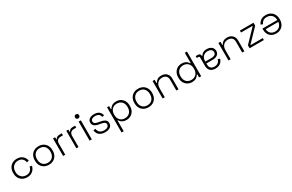

<svg xmlns="http://www.w3.org/2000/svg" viewBox="245 -2562 7041 4624"><g transform="rotate(-30 3765.5 -250.0)"><path d="M64 -238V-248Q64 -326 96 -382.5Q128 -439 183.5 -469.5Q239 -500 310 -500Q380 -500 428.5 -473.5Q477 -447 504.5 -404.5Q532 -362 539 -315L480 -303Q475 -342 455 -374.5Q435 -407 399 -426.5Q363 -446 310 -446Q257 -446 215 -421.5Q173 -397 148.5 -352.5Q124 -308 124 -247V-239Q124 -178 148.5 -133.5Q173 -89 215 -64.5Q257 -40 310 -40Q390 -40 432 -81.5Q474 -123 484 -183L543 -171Q534 -124 505.5 -81.5Q477 -39 428.5 -12.5Q380 14 310 14Q239 14 183.5 -16.5Q128 -47 96 -104Q64 -161 64 -238Z M667 -237V-249Q667 -324 697.5 -380.5Q728 -437 783.5 -468.5Q839 -500 913 -500Q987 -500 1042.5 -468.5Q1098 -437 1128.5 -380.5Q1159 -324 1159 -249V-237Q1159 -162 1128.5 -105.5Q1098 -49 1042.5 -17.5Q987 14 913 14Q839 14 783.5 -17.5Q728 -49 697.5 -105.5Q667 -162 667 -237ZM1099 -239V-247Q1099 -337 1049 -391.5Q999 -446 913 -446Q828 -446 777.5 -391.5Q727 -337 727 -247V-239Q727 -149 777.5 -94.5Q828 -40 913 -40Q999 -40 1049 -94.5Q1099 -149 1099 -239Z M1311 0V-486H1369V-425H1381Q1395 -458 1422.5 -473Q1450 -488 1499 -488H1556V-432H1492Q1437 -432 1404 -401Q1371 -370 1371 -304V0Z M1680 0V-486H1738V-425H1750Q1764 -458 1791.5 -473Q1819 -488 1868 -488H1925V-432H1861Q1806 -432 1773 -401Q1740 -370 1740 -304V0Z M2110 -530V0H2048V-530ZM2136 -657Q2136 -632 2120 -616Q2104 -600 2079 -600Q2054 -600 2038 -616Q2022 -632 2022 -657Q2022 -682 2038 -698Q2054 -714 2079 -714Q2104 -714 2120 -698Q2136 -682 2136 -657Z M2251 -167 2310 -178Q2318 -125 2342.5 -94.5Q2367 -64 2402.5 -51Q2438 -38 2478 -38Q2538 -38 2574.5 -62.5Q2611 -87 2611 -130Q2611 -174 2576.5 -191Q2542 -208 2485 -218L2439 -226Q2393 -234 2356 -250.5Q2319 -267 2297.5 -295Q2276 -323 2276 -365Q2276 -428 2325.5 -464Q2375 -500 2457 -500Q2540 -500 2590.5 -462.5Q2641 -425 2654 -354L2598 -342Q2588 -400 2550.5 -424Q2513 -448 2457 -448Q2402 -448 2369 -427Q2336 -406 2336 -365Q2336 -325 2366 -306.5Q2396 -288 2448 -279L2494 -271Q2544 -263 2584 -247.5Q2624 -232 2647.5 -204Q2671 -176 2671 -130Q2671 -61 2619 -23.5Q2567 14 2478 14Q2390 14 2327.5 -28Q2265 -70 2251 -167Z M3307 -249V-237Q3307 -160 3276 -103.5Q3245 -47 3191.5 -16.5Q3138 14 3073 14Q3019 14 2982 -0.5Q2945 -15 2921.5 -37.5Q2898 -60 2885 -85H2873V214H2813V-486H2871V-397H2883Q2904 -437 2948.5 -468.5Q2993 -500 3073 -500Q3138 -500 3191 -469.5Q3244 -439 3275.5 -382.5Q3307 -326 3307 -249ZM2873 -247V-239Q2873 -146 2924.5 -93Q2976 -40 3059 -40Q3141 -40 3193 -93Q3245 -146 3245 -239V-247Q3245 -340 3193 -393Q3141 -446 3059 -446Q2976 -446 2924.5 -393Q2873 -340 2873 -247Z M3435 -237V-249Q3435 -324 3465.5 -380.5Q3496 -437 3551.5 -468.5Q3607 -500 3681 -500Q3755 -500 3810.5 -468.5Q3866 -437 3896.5 -380.5Q3927 -324 3927 -249V-237Q3927 -162 3896.5 -105.5Q3866 -49 3810.5 -17.5Q3755 14 3681 14Q3607 14 3551.5 -17.5Q3496 -49 3465.5 -105.5Q3435 -162 3435 -237ZM3867 -239V-247Q3867 -337 3817 -391.5Q3767 -446 3681 -446Q3596 -446 3545.5 -391.5Q3495 -337 3495 -247V-239Q3495 -149 3545.5 -94.5Q3596 -40 3681 -40Q3767 -40 3817 -94.5Q3867 -149 3867 -239Z M4079 0V-486H4137V-396H4149Q4167 -435 4208 -465.5Q4249 -496 4327 -496Q4380 -496 4424 -474Q4468 -452 4494.5 -407.5Q4521 -363 4521 -296V0H4461V-292Q4461 -372 4421 -407Q4381 -442 4314 -442Q4239 -442 4189 -392.5Q4139 -343 4139 -243V0Z M5151 -686V0H5093V-89H5081Q5060 -49 5015.5 -17.5Q4971 14 4891 14Q4826 14 4773 -16.5Q4720 -47 4688.5 -103Q4657 -159 4657 -237V-249Q4657 -326 4688 -382.5Q4719 -439 4772 -469.5Q4825 -500 4891 -500Q4944 -500 4981.5 -485.5Q5019 -471 5042.5 -448Q5066 -425 5079 -401H5091V-686ZM4719 -247V-239Q4719 -146 4770.5 -93Q4822 -40 4905 -40Q4987 -40 5039 -93Q5091 -146 5091 -239V-247Q5091 -340 5039 -393Q4987 -446 4905 -446Q4822 -446 4770.5 -393Q4719 -340 4719 -247Z M5772 -349Q5772 -300 5748 -268Q5724 -236 5683 -220Q5642 -204 5592 -204H5414V-165Q5414 -106 5448 -73Q5482 -40 5547 -40Q5611 -40 5648.5 -71.5Q5686 -103 5699 -156L5757 -139Q5745 -96 5719 -61.5Q5693 -27 5650 -6.5Q5607 14 5547 14Q5455 14 5404.5 -34Q5354 -82 5354 -168V-404Q5354 -434 5326 -434H5279V-486H5343Q5374 -486 5392 -467.5Q5410 -449 5410 -417V-410H5420Q5433 -432 5453.5 -453Q5474 -474 5507 -487Q5540 -500 5590 -500Q5641 -500 5682.5 -482.5Q5724 -465 5748 -431Q5772 -397 5772 -349ZM5414 -268V-256H5591Q5643 -256 5677.5 -278.5Q5712 -301 5712 -348Q5712 -395 5676.5 -420.5Q5641 -446 5586 -446Q5509 -446 5461.5 -399.5Q5414 -353 5414 -268Z M5910 0V-486H5968V-396H5980Q5998 -435 6039 -465.5Q6080 -496 6158 -496Q6211 -496 6255 -474Q6299 -452 6325.5 -407.5Q6352 -363 6352 -296V0H6292V-292Q6292 -372 6252 -407Q6212 -442 6145 -442Q6070 -442 6020 -392.5Q5970 -343 5970 -243V0Z M6498 0V-82L6825 -422V-432H6508V-486H6886V-404L6558 -64V-54H6894V0Z M7476 -249V-237Q7476 -162 7445 -105.5Q7414 -49 7359.5 -17.5Q7305 14 7235 14Q7167 14 7114.5 -14.5Q7062 -43 7032 -96.5Q7002 -150 7002 -224V-256H7416Q7413 -347 7360.5 -396.5Q7308 -446 7228 -446Q7160 -446 7122.5 -415Q7085 -384 7065 -339L7011 -363Q7026 -396 7052.5 -427.5Q7079 -459 7121 -479.5Q7163 -500 7228 -500Q7303 -500 7358.5 -468.5Q7414 -437 7445 -380Q7476 -323 7476 -249ZM7063 -204Q7067 -125 7114 -82.5Q7161 -40 7235 -40Q7308 -40 7356 -82.5Q7404 -125 7415 -204Z"/></g></svg>

Font: Space 7353
Style: Regular
Weight: 400
Designer: Christine Claussen + Ruben Lyon  (Space 7353)
Version: Version 1.000;FEAKit 1.0